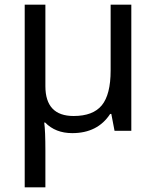

<svg xmlns="http://www.w3.org/2000/svg" viewBox="-20 -556 663 816"><path d="M172.9 -189.9Q172.9 -63 293 -63Q375.5 -63 412.8 -108.6Q450.2 -154.3 450.2 -256.8V-536.1H538.1V0H466.8L453.1 -71.8H448.2Q395 9.8 287.1 9.8Q215.8 9.8 171.9 -35.2H168Q172.9 1 172.9 84V240.2H85V-536.1H172.9Z"/></svg>

Font: Noto Sans Historic
Style: Regular
Weight: 400
Designer: Monotype Design Team
Foundry: Monotype Imaging Inc.
Version: Version 0.71 uh